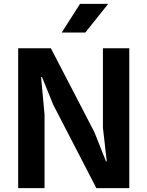

<svg xmlns="http://www.w3.org/2000/svg" viewBox="-20 -978 766 998"><path d="M74.5 0V-727H244.5L470.5 -291.5L531 -139H535L515 -314V-727H652V0H481L256.5 -434L198.5 -577H193.5L211.5 -383V0ZM301 -809 396 -958H542.5L423.5 -809Z"/></svg>

Font: Spline Sans SemiBold
Style: Regular
Weight: 600
Designer: Eben Sorkin, Mirko Velimirovic
Foundry: Sorkin Type
Version: Version 1.000; ttfautohint (v1.8.3)